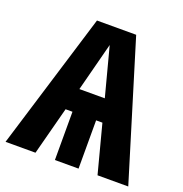

<svg xmlns="http://www.w3.org/2000/svg" viewBox="-137 -804 874 916"><g transform="rotate(20 300.5 -346.0)"><path d="M392 -244H360V1H240V-244H205L141 0H-11L201 -693H400L612 0H456ZM363 -357 298 -604 234 -357Z"/></g></svg>

Font: Fira Mono
Style: Bold
Weight: 700
Monospace: yes
Designer: Carrois Corporate & Edenspiekermann AG
Foundry: Carrois Corporate GbR & Edenspiekermann AG
Version: Version 3.206